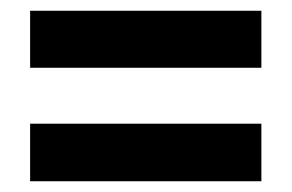

<svg xmlns="http://www.w3.org/2000/svg" viewBox="-20 -531 543 357"><path d="M36 -405H466V-511H36ZM36 -194H466V-301H36Z"/></svg>

Font: Noto Sans Ethiopic Condensed
Style: Bold
Weight: 700
Width: 3
Designer: Monotype Design Team
Foundry: Monotype Imaging Inc.
Version: Version 2.102